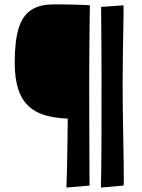

<svg xmlns="http://www.w3.org/2000/svg" viewBox="-20 -734 640 863"><path d="M329.4 -200.2Q253.4 -199 199.4 -211.5Q145.4 -224 111.7 -253.9Q78 -283.8 62.1 -332.7Q46.2 -381.6 46.2 -452.8Q46.2 -547 63 -604.3Q79.8 -661.6 118.3 -687.9Q156.8 -714.2 219.6 -714.2Q237.8 -714.2 260.3 -714.2Q282.8 -714.2 306.5 -713.4Q330.2 -712.6 350.5 -712.1Q370.8 -711.6 384 -710ZM278.6 109Q279.8 76.6 280.9 34.9Q282 -6.8 282.6 -53.5Q283.2 -100.2 283.9 -147.2Q284.6 -194.2 284.9 -235.7Q285.2 -277.2 285.7 -309.6Q286.2 -342 286.2 -359Q286.2 -394 285.7 -439.6Q285.2 -485.2 284.2 -531.8Q283.2 -578.4 282.2 -617.6Q281.2 -656.8 280.7 -680.5Q280.2 -704.2 280.2 -703L384 -710Q384 -711.8 383.5 -681.6Q383 -651.4 382.5 -599.9Q382 -548.4 381.5 -485.3Q381 -422.2 381 -357Q381 -305.4 381.2 -243.3Q381.4 -181.2 381.6 -120.4Q381.8 -59.6 382 -9.1Q382.2 41.4 382.4 71.3Q382.6 101.2 382.6 100ZM433.6 109Q434.2 74.8 435 34Q435.8 -6.8 435.8 -51.4Q435.8 -96 436.2 -140.3Q436.6 -184.6 436.3 -225.5Q436 -266.4 436.2 -300.9Q436.4 -335.4 436.4 -359Q436.4 -400 436.2 -437.8Q436 -475.6 435.9 -510.5Q435.8 -545.4 435.4 -578.3Q435 -611.2 434.8 -642.4Q434.6 -673.6 434.6 -703L534.2 -710Q536 -710 535.5 -679.8Q535 -649.6 534.2 -598.4Q533.4 -547.2 532.3 -484.7Q531.2 -422.2 531.2 -357Q531.2 -305.4 532 -243.9Q532.8 -182.4 533.9 -121.9Q535 -61.4 535.8 -11.2Q536.6 39 536.5 69.5Q536.4 100 535.2 100Z"/></svg>

Font: Truculenta
Style: Regular
Weight: 400
Designer: Ivan Castro, Eva Sanz & Omnibus-Type Team
Foundry: Omnibus-Type
Version: Version 1.002